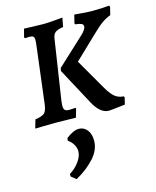

<svg xmlns="http://www.w3.org/2000/svg" viewBox="-120 -587 787 971"><g transform="rotate(-15 274.0 -101.0)"><path d="M140 -431Q140 -444 134.5 -449Q129 -454 115 -454L91 -453L88 -459L99 -501Q111 -501 142 -499.5Q173 -498 199 -498Q220 -498 255 -501Q290 -504 301 -505L292 -458Q261 -453 249.5 -443.5Q238 -434 235 -413L187 -98Q185 -80 185 -74Q185 -58 191.5 -51.5Q198 -45 213 -45Q225 -45 234 -46Q243 -47 246 -47L249 -43L236 2Q224 2 191.5 1Q159 0 127 0Q93 0 63 1Q33 2 23 2L36 -43Q72 -48 84.5 -59.5Q97 -71 101 -104L139 -413Q140 -420 140 -431ZM367 -391Q396 -417 396 -434Q396 -444 386 -448.5Q376 -453 355 -455L352 -460L363 -504Q373 -503 406 -500.5Q439 -498 458 -498Q484 -498 510 -499.5Q536 -501 545 -502L548 -495L538 -454Q513 -445 491.5 -429.5Q470 -414 433 -378L319 -269L412 -108Q433 -72 452 -56.5Q471 -41 497 -40L501 -34L492 2Q480 3 452.5 6.5Q425 10 407 11Q362 11 327 -54L224 -246L227 -261ZM235 60Q261 60 278 81Q295 102 295 137Q295 186 255.5 229Q216 272 159 303L133 282V269Q164 250 184 222Q204 194 204 169Q204 150 193.5 132.5Q183 115 166 104L168 90Q207 60 235 60Z"/></g></svg>

Font: Alegreya SC Medium
Style: Italic
Weight: 500
Italic angle: -7°
Designer: Juan Pablo del Peral
Foundry: Huerta Tipografica
Version: Version 2.007; ttfautohint (v1.6)